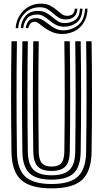

<svg xmlns="http://www.w3.org/2000/svg" viewBox="-20 -1027 568 1057"><path d="M264.2 10Q147.2 10 96 -36.8Q44.8 -83.5 43.2 -191Q41.2 -333.2 41 -487.1Q40.8 -641 43.2 -800H73.2Q71 -653.5 71.1 -497.8Q71.2 -342 73.2 -191.5Q74.5 -96.5 118.8 -55.2Q163 -14 264.2 -14Q365 -14 409 -55.2Q453 -96.5 454.2 -191.5Q456.2 -342.8 456.4 -496.4Q456.5 -650 454.2 -800H484.2Q488.8 -496.2 484.2 -191Q482.8 -83.5 431.8 -36.8Q380.8 10 264.2 10ZM264.2 -38Q179.2 -38 141.9 -73.8Q104.5 -109.5 103.2 -191.8Q98.8 -501.5 103.2 -800H133.2Q131 -649.8 131.1 -497.4Q131.2 -345 133.2 -192.2Q134.2 -122.5 164.6 -92.2Q195 -62 264.2 -62Q333 -62 363.1 -92.2Q393.2 -122.5 394.2 -192.2Q396.2 -343.2 396.4 -496.6Q396.5 -650 394.2 -800H424.2Q428.8 -493.5 424.2 -191.8Q423.2 -109.5 386 -73.8Q348.8 -38 264.2 -38ZM264.2 -86Q211 -86 187.5 -110.8Q164 -135.5 163.2 -192.8Q158.8 -500.8 163.2 -800H193.2Q191 -653.5 191.1 -498.1Q191.2 -342.8 193.2 -193Q193.8 -148.5 210.4 -129.2Q227 -110 264.2 -110Q301.2 -110 317.5 -129.2Q333.8 -148.5 334.2 -193Q336.2 -344.2 336.4 -497Q336.5 -649.8 334.2 -800H364.2Q368.8 -493.2 364.2 -192.8Q363.5 -135.5 340.2 -110.8Q317 -86 264.2 -86ZM66.2 -872.2Q68.8 -910.8 87.6 -941.2Q106.5 -971.8 137 -989.4Q167.5 -1007 204.2 -1007Q234.2 -1007 254.6 -996.9Q275 -986.8 290.2 -973.5Q305.5 -960.2 319.1 -950.1Q332.8 -940 349.2 -940Q365.5 -940 377.2 -947.2Q389 -954.5 392.2 -979.2H406.2Q403.5 -946 385.6 -933Q367.8 -920 343 -920Q319.5 -920 303.1 -930.1Q286.8 -940.2 272.4 -953.5Q258 -966.8 241 -976.9Q224 -987 198.8 -987Q149.8 -987 116.5 -953.6Q83.2 -920.2 80.2 -872.2ZM94.2 -872.2Q96.8 -910.8 120.6 -938.9Q144.5 -967 188 -967Q214.5 -967 233.2 -956.9Q252 -946.8 267.4 -933.5Q282.8 -920.2 298.6 -910.1Q314.5 -900 335.2 -900Q370.8 -900 394.5 -917.6Q418.2 -935.2 420.2 -979.2H434.2Q431.8 -925.8 402.4 -902.9Q373 -880 332.8 -880Q307.2 -880 288.4 -890.1Q269.5 -900.2 253.5 -913.5Q237.5 -926.8 221.2 -936.9Q205 -947 184.8 -947Q147 -947 128.6 -924.1Q110.2 -901.2 108.2 -872.2ZM122.2 -872.2Q123.5 -891.5 135.5 -909.2Q147.5 -927 178.8 -927Q198 -927 214.8 -916.9Q231.5 -906.8 248.2 -893.5Q265 -880.2 284.2 -870.1Q303.5 -860 328 -860Q373 -860 409.1 -888Q445.2 -916 448.2 -979.2H462.2Q460 -930.8 439.5 -899.9Q419 -869 388.2 -854.5Q357.5 -840 324.2 -840Q292.5 -840 268.2 -850.1Q244 -860.2 226 -873.5Q208 -886.8 194.9 -896.9Q181.8 -907 172.2 -907Q153.2 -907 145 -894.4Q136.8 -881.8 136.2 -872.2Z"/></svg>

Font: Big Shoulders Inline Text Black
Style: Regular
Weight: 900
Designer: Patric King
Foundry: XO Type Co
Version: Version 1.000